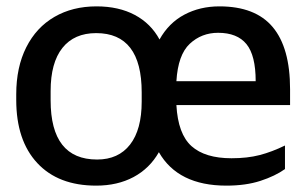

<svg xmlns="http://www.w3.org/2000/svg" viewBox="-20 -548 963 603"><path d="M31 -234V-252Q31 -337 62.5 -399.5Q94 -462 151 -495Q208 -528 283 -528Q353 -528 403.5 -501Q454 -474 481 -424Q510 -476 559 -502Q608 -528 669 -528Q782 -528 836.5 -463Q891 -398 891 -268V-218H534Q539 -127 581.5 -89Q624 -51 707 -51Q757 -51 795.5 -61Q834 -71 875 -91V-17Q844 5 798 20Q752 35 691 35Q539 35 479 -70Q450 -19 399.5 8Q349 35 282 35Q163 35 97 -36Q31 -107 31 -234ZM534 -293H783Q783 -374 754 -409.5Q725 -445 665 -445Q613 -445 576 -410.5Q539 -376 534 -293ZM425 -229V-258Q425 -444 282 -444Q213 -444 176 -397.5Q139 -351 139 -262V-233Q139 -47 285 -47Q352 -47 388.5 -94Q425 -141 425 -229Z"/></svg>

Font: Gmarket Sans TTF Medium
Style: Regular
Weight: 500
Designer: Creative Director : Sungho Lee; Art Director : Kiwoong Choi; Project Manager : Sori Yang, Jongwook Yoon; Font Designer :
Foundry: Sandoll Inc.
Version: Version 1.000;hotconv 1.0.109;makeotfexe 2.5.65596